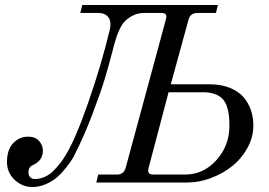

<svg xmlns="http://www.w3.org/2000/svg" viewBox="-20 -732 1080 770"><path d="M8 -82Q8 -132 33 -158Q58 -184 92 -184Q121 -184 136.5 -167Q152 -150 152 -128Q152 -88 112 -70Q94 -63 94 -40Q94 -30 100.5 -22Q107 -14 120 -14Q140 -14 160 -23Q180 -32 195 -47.5Q210 -63 221 -77Q232 -91 241 -106Q281 -169 334 -321Q387 -473 421 -616Q423 -623 423 -636Q423 -655 410.5 -667.5Q398 -680 374 -680H302L310 -712H854L846 -680H772Q743 -680 736 -653L665 -394H820Q866 -394 901 -380Q936 -366 956 -343Q976 -320 986 -291Q996 -262 996 -228Q996 -182 972.5 -139Q949 -96 911.5 -66Q874 -36 826 -18Q778 0 731 0H366L374 -32H450Q476 -32 484 -59L645 -653Q649 -668 645 -674Q641 -680 627 -680H557Q533 -680 513.5 -670Q494 -660 482 -648Q470 -636 460.5 -616Q451 -596 447.5 -584.5Q444 -573 439 -557Q418 -475 401 -418.5Q384 -362 351 -275Q318 -188 281 -115Q276 -104 268.5 -92Q261 -80 244.5 -59Q228 -38 210 -22Q192 -6 165 6Q138 18 110 18Q69 18 38.5 -11Q8 -40 8 -82ZM576 -59Q568 -32 595 -32H723Q796 -32 848 -90Q900 -148 900 -226Q900 -252 898 -270Q896 -288 889.5 -306.5Q883 -325 871.5 -336.5Q860 -348 841 -355Q822 -362 795 -362H656Z"/></svg>

Font: Old Standard TT
Style: Italic
Weight: 400
Italic angle: -15.2°
Designer: Alexey Kryukov <alexios@thessalonica.org.ru>
Version: Version 2.2